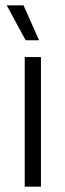

<svg xmlns="http://www.w3.org/2000/svg" viewBox="-20 -702 246 722"><path d="M73 0V-487.5H134V0ZM68.5 -682 126.5 -551.5V-550.5H76.5L5.5 -681.5V-682Z"/></svg>

Font: Anek Tamil Medium Light
Style: Regular
Weight: 300
Version: Version 1.003